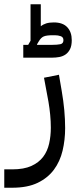

<svg xmlns="http://www.w3.org/2000/svg" viewBox="-80 -639 365 899"><path d="M-60 154H-23Q32 154 67 138Q102 122 122 95.5Q142 69 150 33.5Q158 -2 158 -41Q158 -70 155 -101.5Q152 -133 147 -162L126 -275L196 -289L209 -213Q225 -121 225 -39Q225 16 213 66.5Q201 117 172.5 155.5Q144 194 96.5 217Q49 240 -23 240H-60ZM29 -429H52L63 -448V-619H111V-516Q122 -525 136.5 -529.5Q151 -534 172 -534Q214 -534 235 -511.5Q256 -489 256 -451Q256 -425 248 -409Q240 -393 227 -384Q214 -375 197.5 -372Q181 -369 164 -369H29ZM93 -431 94 -429H164Q188 -429 202.5 -432Q217 -435 217 -451Q217 -465 204.5 -469.5Q192 -474 177 -474H167Q138 -474 125 -468.5Q112 -463 102 -446Z"/></svg>

Font: IBM Plex Sans Arabic
Style: Regular
Weight: 400
Designer: Mike Abbink, Paul van der Laan, Pieter van Rosmalen, Wael Morcos, Khajak Apelian
Foundry: Bold Monday
Version: Version 1.005